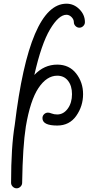

<svg xmlns="http://www.w3.org/2000/svg" viewBox="-20 -680 510 1040"><path d="M240 -70Q248 -70 260.5 -65Q273 -60 290 -60Q324 -60 347 -91.5Q370 -123 370 -170Q370 -215 348.5 -242.5Q327 -270 290 -270Q233 -270 188.5 -203.5Q144 -137 120 5Q103 113 100 310Q100 322 91 331Q82 340 70 340Q58 340 49 331Q40 322 40 310Q40 116 60 -4Q139 -660 340 -660Q380 -660 410 -630Q440 -600 440 -560Q440 -548 431 -539Q422 -530 410 -530Q398 -530 389 -539Q380 -548 380 -560Q380 -575 367.5 -587.5Q355 -600 340 -600Q298 -600 251 -521Q204 -442 166 -274Q219 -330 290 -330Q355 -330 392.5 -282Q430 -234 430 -170Q430 -105 393 -52.5Q356 0 290 0Q210 0 210 -40Q210 -53 219 -61.5Q228 -70 240 -70Z"/></svg>

Font: Pecita
Style: Book
Weight: 400
Width: 7
Version: Version 4.3